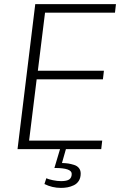

<svg xmlns="http://www.w3.org/2000/svg" viewBox="-20 -731 635 941"><path d="M375.5 119.6Q375.5 140.1 366.5 154.8Q357.4 169.4 342 176.8Q326.7 184.1 311.3 187Q295.9 189.9 278.8 189.9Q235.8 189.9 197.8 170.9L207 142.6Q216.8 147.5 238.8 152.1Q260.7 156.7 279.3 156.7Q307.6 156.7 319.6 148.2Q331.5 139.6 331.5 121.1Q331.5 92.3 249.5 92.3H246.6L274.9 -2.4H303.7L283.7 67.9Q301.8 68.4 314.5 70.3Q327.1 72.3 342.8 77.1Q358.4 82 366.9 92.8Q375.5 103.5 375.5 119.6ZM65.9 0 152.8 -710.9H548.3L543.5 -668.9H200.7L165.5 -384.3H489.3L484.4 -342.3H159.7L122.6 -42H481L476.1 0Z"/></svg>

Font: Muli
Style: ExtraLightItalic
Weight: 200
Italic angle: -7°
Designer: Vernon Adams
Foundry: newtypography
Version: Version 2.0; ttfautohint (v1.00rc1.2-2d82) -l 8 -r 50 -G 200